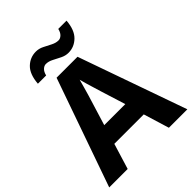

<svg xmlns="http://www.w3.org/2000/svg" viewBox="-254 -1062 1199 1199"><g transform="rotate(-45 345.0 -462.5)"><path d="M527 0 475 -170H215L163 0H0L252 -717H437L690 0ZM387 -463Q382 -480 374 -506Q366 -532 358 -559Q350 -586 345 -606Q340 -586 331.5 -556.5Q323 -527 315.5 -500.5Q308 -474 304 -463L253 -297H439ZM143 -773Q149 -851 186.5 -887.5Q224 -924 276 -924Q303 -924 328.5 -911Q354 -898 378.5 -885.5Q403 -873 426 -873Q441 -873 455 -886Q469 -899 475 -925H548Q542 -848 504 -811Q466 -774 415 -774Q389 -774 363.5 -786.5Q338 -799 313.5 -812Q289 -825 265 -825Q250 -825 236 -812Q222 -799 216 -773Z"/></g></svg>

Font: Noto Sans Kannada
Style: Bold
Weight: 700
Designer: Jelle Bosma - Monotype Design Team
Foundry: Monotype Imaging Inc.
Version: Version 2.005; ttfautohint (v1.8.4.7-5d5b)